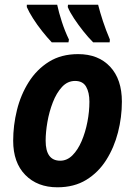

<svg xmlns="http://www.w3.org/2000/svg" viewBox="-20 -786 573 816"><path d="M224 10Q139 10 87.5 -42.5Q36 -95 36 -188Q36 -253 52 -318Q68 -383 102 -437Q136 -491 188 -523.5Q240 -556 312 -556Q398 -556 448 -502.5Q498 -449 498 -354Q498 -288 481.5 -223.5Q465 -159 431.5 -106Q398 -53 346.5 -21.5Q295 10 224 10ZM236 -103Q265 -103 288 -126Q311 -149 327 -186.5Q343 -224 351.5 -268Q360 -312 360 -354Q360 -393 346 -417.5Q332 -442 299 -442Q267 -442 243.5 -416.5Q220 -391 204.5 -351Q189 -311 181.5 -267.5Q174 -224 174 -188Q174 -103 236 -103ZM376 -606Q355 -627 334 -653.5Q313 -680 295 -707Q277 -734 268 -756L269 -766H397Q405 -734 417.5 -696Q430 -658 447 -618L446 -606ZM200 -606Q181 -626 159.5 -653Q138 -680 120.5 -707.5Q103 -735 94 -756V-766H223Q230 -733 243 -693Q256 -653 273 -618L271 -606Z"/></svg>

Font: Noto Sans SemiCondensed
Style: Bold Italic
Weight: 700
Width: 4
Italic angle: -12°
Designer: Monotype Design Team
Foundry: Monotype Imaging Inc.
Version: Version 2.013; ttfautohint (v1.8.4.7-5d5b)